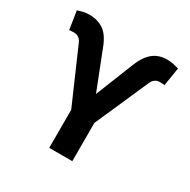

<svg xmlns="http://www.w3.org/2000/svg" viewBox="-164 -891 1033 1045"><g transform="rotate(30 352.0 -368.5)"><path d="M278.3 0V-239.3L130.9 -577.6Q123.5 -593.8 111.3 -602.5Q99.1 -611.3 81.5 -611.3Q74.7 -611.3 64.5 -610.6Q54.2 -609.9 51.8 -609.4L34.2 -723.6Q50.3 -729 68.1 -733.2Q85.9 -737.3 106.9 -737.3Q157.2 -737.3 195.3 -712.2Q233.4 -687 259.3 -618.2L352.1 -381.3L444.8 -613.8Q468.8 -676.3 504.9 -706.8Q541 -737.3 595.2 -737.3Q614.7 -737.3 633.8 -733.4Q652.8 -729.5 669.4 -724.6L650.9 -609.4Q648.4 -609.9 638.2 -610.6Q627.9 -611.3 621.6 -611.3Q603 -611.3 590.6 -602.1Q578.1 -592.8 571.8 -577.6L423.3 -240.7V0Z"/></g></svg>

Font: Inter 17pt
Style: Bold
Weight: 700
Version: Version 4.001;git-66647c0bb